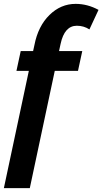

<svg xmlns="http://www.w3.org/2000/svg" viewBox="-41 -760 529 992"><path d="M108 -394H44L66 -496H130L137 -528Q156 -625 214.5 -682.5Q273 -740 350 -740Q411 -740 468 -709L421 -608Q392 -627 356 -627Q292 -627 272 -533L264 -496H384L362 -394H242L113 212H-21Z"/></svg>

Font: Raleway-v4020
Style: Bold Italic
Weight: 700
Italic angle: -12°
Designer: Matt McInerney, Pablo Impallari, Rodrigo Fuenzalida
Foundry: Matt McInerney, Pablo Impallari, Rodrigo Fuenzalida
Version: Version 4.020;PS 004.020;hotconv 1.0.88;makeotf.lib2.5.64775